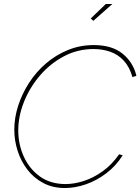

<svg xmlns="http://www.w3.org/2000/svg" viewBox="-20 -941 707 967"><path d="M307 6Q246 6 198.5 -19Q151 -44 118.5 -86Q86 -128 69 -180.5Q52 -233 52 -288Q52 -348 71.5 -408.5Q91 -469 126.5 -524Q162 -579 211.5 -621.5Q261 -664 322 -689Q383 -714 452 -714Q544 -714 597.5 -670.5Q651 -627 667 -559L647 -553Q632 -605 603 -636Q574 -667 535 -680.5Q496 -694 451 -694Q371 -694 302 -657.5Q233 -621 181.5 -561Q130 -501 101 -428.5Q72 -356 72 -284Q72 -213 100.5 -151Q129 -89 182 -51.5Q235 -14 310 -14Q354 -14 402 -29.5Q450 -45 496.5 -78Q543 -111 580 -164L598 -159Q564 -105 515 -68Q466 -31 412 -12.5Q358 6 307 6ZM450 -836 437 -848 513 -921H546Z"/></svg>

Font: Raleway Thin
Style: Italic
Weight: 100
Italic angle: -12°
Designer: Matt McInerney, Pablo Impallari, Rodrigo Fuenzalida
Foundry: Matt McInerney, Pablo Impallari, Rodrigo Fuenzalida
Version: Version 4.026